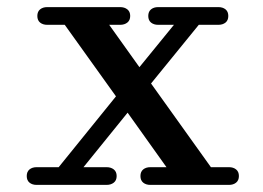

<svg xmlns="http://www.w3.org/2000/svg" viewBox="-20 -520 740 540"><path d="M83 -49.8H145L306.2 -249L162.1 -450.2H112.8Q100.6 -450.2 92.8 -456.5Q85 -462.9 85 -475.1Q85 -487.3 92.8 -493.7Q100.6 -500 112.8 -500H317.9Q330.1 -500 338.1 -493.7Q346.2 -487.3 346.2 -475.1Q346.2 -462.9 338.1 -456.5Q330.1 -450.2 317.9 -450.2H287.1L372.1 -331.1L469.2 -450.2H424.8Q412.6 -450.2 404.8 -456.5Q397 -462.9 397 -475.1Q397 -487.3 404.8 -493.7Q412.6 -500 424.8 -500H594.2Q606.4 -500 614.3 -493.7Q622.1 -487.3 622.1 -475.1Q622.1 -462.9 614.3 -456.5Q606.4 -450.2 594.2 -450.2H539.1L404.8 -285.2L573.2 -49.8H624Q636.2 -49.8 644 -43.5Q651.9 -37.1 651.9 -24.9Q651.9 -12.7 644 -6.3Q636.2 0 624 0H402.8Q390.6 0 382.8 -6.3Q375 -12.7 375 -24.9Q375 -37.1 382.8 -43.5Q390.6 -49.8 402.8 -49.8H448.2L338.9 -203.1L214.8 -49.8H279.8Q292 -49.8 300 -43.5Q308.1 -37.1 308.1 -24.9Q308.1 -12.7 300 -6.3Q292 0 279.8 0H83Q70.8 0 63 -6.3Q55.2 -12.7 55.2 -24.9Q55.2 -37.1 63 -43.5Q70.8 -49.8 83 -49.8Z"/></svg>

Font: Director
Style: Regular
Weight: 400
Designer: Ange Degheest & May Jolivet & Justine Herbel
Foundry: Velvetyne Type Foundry
Version: Version 1.000;FEAKit 1.0